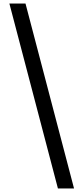

<svg xmlns="http://www.w3.org/2000/svg" viewBox="-20 -820 471 1084"><path d="M398 244H307L33 -800H124Z"/></svg>

Font: RIT Lekha
Style: Regular
Weight: 400
Designer: Rahul Radhakrishnan
Version: 1.0